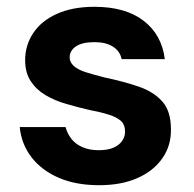

<svg xmlns="http://www.w3.org/2000/svg" viewBox="-20 -533 571 565"><path d="M272 12Q203 12 152.5 -10Q102 -32 72.5 -70.5Q43 -109 38 -159H173Q178 -140 190 -124.5Q202 -109 222.5 -100Q243 -91 270 -91Q297 -91 314 -98.5Q331 -106 339.5 -118.5Q348 -131 348 -145Q348 -166 336 -177Q324 -188 300.5 -195.5Q277 -203 245 -209Q210 -217 175.5 -227Q141 -237 114 -253Q87 -269 70.5 -294Q54 -319 54 -356Q54 -400 78 -436Q102 -472 148 -492.5Q194 -513 258 -513Q349 -513 402.5 -472Q456 -431 465 -359H338Q333 -383 312 -396Q291 -409 258 -409Q222 -409 203.5 -396.5Q185 -384 185 -364Q185 -350 197 -339Q209 -328 232.5 -320.5Q256 -313 288 -305Q345 -293 388.5 -278Q432 -263 457.5 -234.5Q483 -206 483 -153Q484 -105 458 -67.5Q432 -30 384.5 -9Q337 12 272 12Z"/></svg>

Font: DM Sans 17pt
Style: Bold
Weight: 700
Version: Version 4.004;gftools[0.9.30]